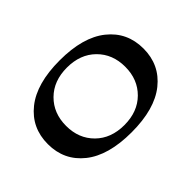

<svg xmlns="http://www.w3.org/2000/svg" viewBox="-88 -622 826 826"><g transform="rotate(-45 325.0 -209.0)"><path d="M32 -209Q32 -308 107 -368Q182 -428 323 -428Q464 -428 539 -368Q614 -308 614 -209Q614 -110 539 -50Q464 10 323 10Q182 10 107 -50Q32 -110 32 -209ZM503 -209Q503 -286 453.5 -335Q404 -384 323 -384Q242 -384 192.5 -335Q143 -286 143 -209Q143 -132 192.5 -83Q242 -34 323 -34Q404 -34 453.5 -83Q503 -132 503 -209Z"/></g></svg>

Font: Taviraj Medium
Style: Regular
Weight: 500
Designer: Katatrad Team
Foundry: CadsonDemak
Version: Version 1.030